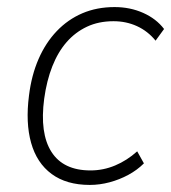

<svg xmlns="http://www.w3.org/2000/svg" viewBox="-20 -515 485 543"><path d="M234 8Q168 8 126 -23Q84 -54 68 -111Q52 -168 62 -245Q69 -302 89 -348Q109 -394 140.5 -427Q172 -460 213 -477.5Q254 -495 304 -495Q348 -495 385 -478.5Q422 -462 444 -433L420 -400Q398 -427 367.5 -441Q337 -455 301 -455Q259 -455 226 -439.5Q193 -424 168.5 -396Q144 -368 128 -327.5Q112 -287 105 -236Q92 -138 125.5 -85.5Q159 -33 236 -33Q272 -33 305.5 -47Q339 -61 368 -87L387 -53Q368 -34 343 -20.5Q318 -7 290 0.5Q262 8 234 8Z"/></svg>

Font: Nunito Sans 10pt SemiCondensed ExtraLight
Style: Italic
Weight: 250
Width: 4
Italic angle: -9°
Designer: Vernon Adams
Foundry: Vernon Adams
Version: Version 3.101;gftools[0.9.27]